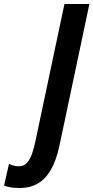

<svg xmlns="http://www.w3.org/2000/svg" viewBox="-173 -734 468 962"><path d="M-71.8 208Q-98.6 208 -117.9 205.1Q-137.2 202.1 -152.8 195.8L-127.9 86.9Q-115.2 93.3 -103 96.2Q-90.8 99.1 -78.1 99.1Q-52.7 99.1 -37.1 81.1Q-21.5 63 -12 34.7Q-2.4 6.3 3.9 -23.9L149.9 -713.9H274.9L125 -4.9Q108.9 70.8 81.1 117.9Q53.2 165 14.9 186.5Q-23.4 208 -71.8 208Z"/></svg>

Font: Open Sans Condensed
Style: Italic
Weight: 400
Width: 3
Italic angle: -12°
Designer: Monotype Design Team
Foundry: Monotype Imaging Inc.
Version: Version 3.000